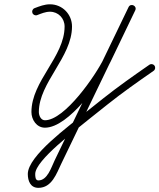

<svg xmlns="http://www.w3.org/2000/svg" viewBox="-20 -585 752 906"><path d="M155.5 -513.7C155.5 -513.7 155.5 -513.7 155.5 -513.7C175.1 -521.2 194.6 -529.7 215.9 -529.7C254.9 -529.7 284.8 -498.7 284.8 -460C284.8 -316.8 128.3 -203.2 128.3 -56.4C128.3 -20.2 152.7 17.5 192 17.5C305.1 17.5 457.3 -201.5 501.9 -294.2C540.7 -374.9 579.4 -455.5 618.2 -536.2C623.2 -546.7 617.9 -555.8 610 -559.5C602.1 -563.3 591.7 -561.9 586.6 -551.4C470.4 -310.3 354.1 -69.2 237.8 171.9C222 204.6 204 266.3 161.2 266.4C161.2 266.4 161.2 266.4 161.2 266.4C161.2 266.4 161.2 266.4 161.2 266.4C146.2 266.4 146.2 247 146.2 236C146.2 170.9 341.9 25.8 399.9 -22.5C399.9 -22.5 399.8 -22.4 399.7 -22.3C399.6 -22.3 399.5 -22.2 399.5 -22.2C428.9 -45.6 458.3 -69 487.6 -92.3C557.8 -148.2 631.1 -199.6 704.7 -250.7C712.7 -256.2 714.6 -267.1 709.1 -275C703.6 -283 692.7 -284.9 684.8 -279.4C610.5 -227.9 536.6 -176 465.8 -119.7C436.5 -96.3 407.1 -73 377.7 -49.6C377.7 -49.6 377.7 -49.5 377.6 -49.5C377.5 -49.4 377.4 -49.4 377.4 -49.4C308.6 8 111.2 149.9 111.2 236C111.2 268.2 123.3 301.4 161.2 301.4C161.2 301.4 161.2 301.4 161.2 301.4C161.2 301.4 161.3 301.4 161.3 301.4C224.8 301.2 246.5 234.5 269.3 187.2C385.6 -54 501.9 -295.1 618.2 -536.2C623.2 -546.7 617.9 -555.7 610 -559.5C602.1 -563.3 591.7 -561.9 586.6 -551.4C547.9 -470.7 509.1 -390.1 470.3 -309.4C432.9 -231.6 286.2 -17.5 192 -17.5C172.8 -17.5 163.3 -40.1 163.3 -56.4C163.3 -195.3 319.8 -315.1 319.8 -460C319.8 -517.9 274.1 -564.7 215.9 -564.7C189.9 -564.7 166.8 -555.5 143 -546.5C134 -543 129.5 -532.9 132.9 -523.9C136.3 -514.9 146.4 -510.3 155.5 -513.7Z"/></svg>

Font: FRB American Cursive Guidelines
Style: Italic
Weight: 400
Italic angle: -25°
Version: Version 2.0;Modular Font Editor K font №1